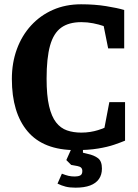

<svg xmlns="http://www.w3.org/2000/svg" viewBox="-20 -686 646 900"><path d="M334.9 17.7Q183.9 17.7 109.8 -69.7Q35.6 -157 35.6 -316Q35.6 -391.4 59 -455.3Q82.3 -519.2 125.6 -566.5Q168.9 -613.8 228.1 -639.8Q287.4 -665.9 360.3 -665.9Q423.5 -665.9 476.9 -657.3Q530.4 -648.7 562.2 -639.2V-459.1H487L466 -563.8Q443.3 -571.6 416.4 -576.9Q389.6 -582.2 361.2 -582.2Q302.6 -582.2 266.7 -556.3Q230.8 -530.3 214.6 -472.1Q198.4 -413.9 198.4 -317.4Q198.4 -238.6 210 -189Q221.6 -139.5 242.8 -112.4Q264 -85.2 293.9 -74.8Q323.8 -64.4 361.2 -64.4Q383.4 -64.4 403 -67.6Q422.5 -70.7 439.4 -76Q456.3 -81.3 469.6 -87.1L492.5 -207.1H566.2V-26.7Q547.2 -18.7 515.9 -7.9Q484.6 2.9 439.7 10.3Q394.9 17.7 334.9 17.7ZM334 193.7Q306.5 193.7 287.8 188.9Q269 184.1 249.6 174.7L270.1 128.1Q288 135.3 301.3 138.3Q314.6 141.3 330.8 141.3Q346.5 141.3 356.2 136.3Q365.9 131.4 365.9 115.8Q365.9 105.7 360.5 100.2Q355.2 94.7 343.1 92.4L313.6 87L290.9 64.3L319.6 0H368.8V29.8L390.3 35.1Q421.5 41.7 439.6 55.7Q457.8 69.7 457.8 104.2Q457.8 133.1 443.8 153.1Q429.8 173.1 402.6 183.4Q375.4 193.7 334 193.7Z"/></svg>

Font: Faustina Light
Style: Regular
Weight: 300
Designer: Alfonso Garcia
Foundry: http://www.omnibus-type.com
Version: Version 1.200